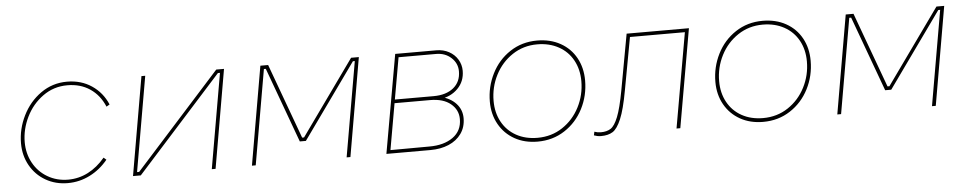

<svg xmlns="http://www.w3.org/2000/svg" viewBox="-35 -764 5086 1010"><g transform="rotate(-5 2507.5 -259.0)"><path d="M63 -223Q63 -298 97.5 -368Q132 -438 193.5 -481.5Q255 -525 332 -525Q406 -525 462 -487.5Q518 -450 545 -386L528 -376Q502 -438 451.5 -472Q401 -506 332 -506Q260 -506 203 -465Q146 -424 114.5 -359.5Q83 -295 83 -227Q83 -167 110 -117.5Q137 -68 185.5 -39.5Q234 -11 294 -11Q350 -11 399.5 -36.5Q449 -62 489 -110L503 -98Q462 -48 407 -20.5Q352 7 291 7Q226 7 174 -23Q122 -53 92.5 -105.5Q63 -158 63 -223Z M725 -520H745L658 -19H669L1120 -520H1161L1071 0H1051L1138 -501H1127L676 0H635Z M1353 -520H1394L1539 -124H1549L1832 -520H1873L1783 0H1763L1850 -501H1840L1557 -105H1525L1380 -501H1370L1283 0H1263Z M2065 -520H2282Q2319 -520 2348.5 -504Q2378 -488 2394.5 -460.5Q2411 -433 2411 -401Q2411 -345 2374 -307.5Q2337 -270 2280 -263V-275Q2334 -262 2364 -229.5Q2394 -197 2394 -152Q2394 -105 2369.5 -70.5Q2345 -36 2302.5 -18Q2260 0 2206 0H1973ZM1983 -18 2202 -19Q2279 -19 2326.5 -53Q2374 -87 2374 -149Q2374 -198 2335 -230Q2296 -262 2227 -262H2033L2036 -281H2247Q2313 -281 2352 -312.5Q2391 -344 2391 -400Q2391 -442 2359 -471.5Q2327 -501 2279 -501H2071L2083 -512L1994 -7Z M2539 -226Q2539 -304 2573.5 -373Q2608 -442 2671 -483.5Q2734 -525 2814 -525Q2884 -525 2937 -495.5Q2990 -466 3019 -413.5Q3048 -361 3048 -294Q3048 -214 3013 -145.5Q2978 -77 2915 -36Q2852 5 2772 5Q2703 5 2650.5 -24.5Q2598 -54 2568.5 -106.5Q2539 -159 2539 -226ZM3028 -292Q3028 -354 3001.5 -402.5Q2975 -451 2926 -478Q2877 -505 2813 -505Q2740 -505 2682 -466.5Q2624 -428 2591.5 -364.5Q2559 -301 2559 -228Q2559 -166 2585.5 -117.5Q2612 -69 2660.5 -42Q2709 -15 2773 -15Q2847 -15 2905 -53.5Q2963 -92 2995.5 -155.5Q3028 -219 3028 -292Z M3069 -2 3073 -21Q3081 -18 3089.5 -16.5Q3098 -15 3107 -15Q3139 -15 3159.5 -28.5Q3180 -42 3198 -87Q3216 -132 3233 -224L3287 -520H3616L3525 0H3505L3593 -501H3303L3252 -224Q3234 -124 3213 -74.5Q3192 -25 3168 -10Q3144 5 3106 5Q3096 5 3086.5 3Q3077 1 3069 -2Z M3730 -226Q3730 -304 3764.5 -373Q3799 -442 3862 -483.5Q3925 -525 4005 -525Q4075 -525 4128 -495.5Q4181 -466 4210 -413.5Q4239 -361 4239 -294Q4239 -214 4204 -145.5Q4169 -77 4106 -36Q4043 5 3963 5Q3894 5 3841.5 -24.5Q3789 -54 3759.5 -106.5Q3730 -159 3730 -226ZM4219 -292Q4219 -354 4192.5 -402.5Q4166 -451 4117 -478Q4068 -505 4004 -505Q3931 -505 3873 -466.5Q3815 -428 3782.5 -364.5Q3750 -301 3750 -228Q3750 -166 3776.5 -117.5Q3803 -69 3851.5 -42Q3900 -15 3964 -15Q4038 -15 4096 -53.5Q4154 -92 4186.5 -155.5Q4219 -219 4219 -292Z M4444 -520H4485L4630 -124H4640L4923 -520H4964L4874 0H4854L4941 -501H4931L4648 -105H4616L4471 -501H4461L4374 0H4354Z"/></g></svg>

Font: Fixel Italic Variable Display Thin
Style: Italic
Weight: 100
Italic angle: -10°
Designer: AlfaBravo + MacPaw
Foundry: Kyrylo Tkachov, Marchela Mozhyna, Serhii Makarenko, Maria Weinstein, Zakhar Kryvoshyya
Version: Version 1.210;Glyphs 3.2 (3217)